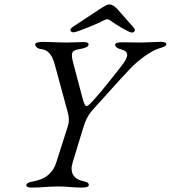

<svg xmlns="http://www.w3.org/2000/svg" viewBox="-20 -842 771 867"><path d="M313 -696C326 -696 426 -737 451 -751C456 -754 460 -755 464 -755C469 -755 473 -753 477 -750C500 -733 562 -695 575 -695C584 -695 589 -700 589 -706C589 -710 587 -713 583 -718L511 -800C501 -811 487 -822 474 -822C464 -822 454 -816 429 -800L305 -718C300 -714 298 -710 298 -706C298 -700 304 -696 313 -696ZM123 5C173 5 196 0 243 0C285 0 301 5 351 5C367 5 381 2 381 -6C381 -15 376 -20 356 -24C312 -33 294 -63 308 -108L353 -256C365 -294 374 -320 404 -352C441 -392 520 -482 570 -534C599 -565 658 -611 697 -623C716 -629 731 -633 731 -642C731 -650 722 -653 706 -653C685 -653 646 -650 608 -650C578 -650 558 -651 530 -651C514 -651 500 -648 500 -640C500 -631 511 -623 524 -620C562 -610 567 -592 523 -537C478 -481 451 -444 407 -395C390 -376 378 -363 371 -363C364 -363 359 -375 352 -401L310 -560C298 -607 305 -615 343 -621C367 -625 380 -632 380 -641C380 -649 373 -652 357 -652C337 -652 311 -650 282 -650C238 -650 202 -653 174 -653C158 -653 139 -650 139 -642C139 -633 148 -622 167 -620C198 -617 216 -593 228 -548L284 -342C292 -314 294 -295 285 -268L234 -108C219 -60 184 -33 135 -24C112 -20 99 -15 99 -6C99 2 107 5 123 5Z"/></svg>

Font: EB Garamond
Style: Italic
Weight: 400
Italic angle: -17.2°
Designer: Georg Duffner and Octavio Pardo
Foundry: Georg Duffner
Version: Version 1.000;PS 001.000;hotconv 1.0.88;makeotf.lib2.5.64775